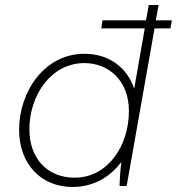

<svg xmlns="http://www.w3.org/2000/svg" viewBox="-20 -740 704 764"><path d="M456 0H484L595 -627H658L664 -659H600L611 -720H572L561 -659H388L383 -627H556L514 -387C486 -471 414 -526 316 -526C158 -526 56 -377 56 -223C56 -91 140 4 269 4C351 4 418 -35 463 -96C458 -58 456 -20 456 0ZM316 -489C410 -489 493 -422 493 -298C493 -160 409 -33 277 -33C167 -33 97 -111 97 -225C97 -361 183 -489 316 -489Z"/></svg>

Font: Fixel Text 20240404 ExtraLight
Style: Italic
Weight: 200
Width: 4
Italic angle: -10°
Designer: AlfaBravo + MacPaw
Foundry: Kyrylo Tkachov, Marchela Mozhyna, Serhii Makarenko, Maria Weinstein, Zakhar Kryvoshyya
Version: Version 1.211;Glyphs 3.2 (3225)